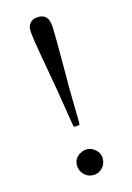

<svg xmlns="http://www.w3.org/2000/svg" viewBox="-143 -782 583 848"><g transform="rotate(-20 148.0 -358.0)"><path d="M180.7 2Q202.1 -12.7 206.1 -39.1Q210.9 -65.4 190.4 -86.9Q162.1 -115.2 125.5 -100.6Q88.9 -85.9 88.9 -46.9Q88.9 -28.3 100.6 -12.2Q112.3 3.9 128.9 8.8Q157.2 17.6 180.7 2ZM148.4 -216.8Q160.2 -216.8 161.6 -219.2Q163.1 -221.7 168 -302.7Q171.9 -369.1 182.6 -480.5Q196.3 -631.8 197.3 -664.1Q198.2 -696.3 187.5 -710.9Q175.8 -726.6 150.9 -728Q126 -729.5 112.3 -714.8Q102.5 -704.1 100.6 -692.4Q97.7 -676.8 100.6 -632.8Q102.5 -600.6 112.3 -492.2Q122.1 -387.7 127.9 -297.9Q132.8 -221.7 134.8 -219.2Q136.7 -216.8 148.4 -216.8Z"/></g></svg>

Font: Bpmf GenWan Min R
Style: R
Weight: 400
Foundry: But Ko
Version: Version 1.320